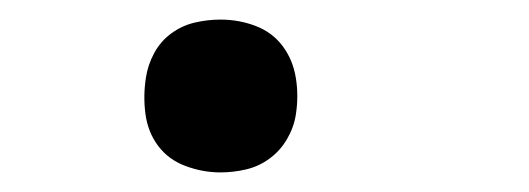

<svg xmlns="http://www.w3.org/2000/svg" viewBox="-20 -168 540 196"><path d="M205 8Q187 8 169.5 1.5Q152 -5 141.5 -19Q131 -33 128.5 -51.5Q126 -70 129 -89Q131 -102 137.5 -114Q144 -126 155 -134Q166 -142 179 -145Q192 -148 205 -148Q224 -148 241 -141.5Q258 -135 268.5 -121Q279 -107 282 -88.5Q285 -70 282 -51Q280 -38 273 -26Q266 -14 255 -6Q244 2 231 5Q218 8 205 8Z"/></svg>

Font: Iosevka Curly Slab Oblique
Style: Regular
Weight: 400
Italic angle: -9°
Monospace: yes
Designer: Belleve Invis
Foundry: Belleve Invis
Version: Version 11.1.0; ttfautohint (v1.8.3)